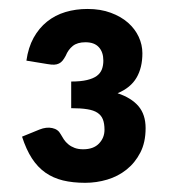

<svg xmlns="http://www.w3.org/2000/svg" viewBox="-20 -844 374 418"><path d="M37.5 -712Q41.5 -740.5 53.2 -761.8Q65 -783 82.5 -797Q100 -811 122.5 -817.8Q145 -824.5 170.5 -824.5Q199 -824.5 221.2 -816.2Q243.5 -808 258.8 -794.5Q274 -781 282 -763.8Q290 -746.5 290 -728Q290 -696.5 277.2 -674.8Q264.5 -653 236 -641Q266 -631 281.5 -612.8Q297 -594.5 297 -565Q297 -534 285.5 -511.8Q274 -489.5 255.5 -474.8Q237 -460 213.5 -453Q190 -446 165.5 -446Q138.5 -446 117 -451.2Q95.5 -456.5 78.8 -468.2Q62 -480 49.5 -499.2Q37 -518.5 28 -546.5L66 -562Q81 -568 93.8 -565.2Q106.5 -562.5 112 -552Q115 -546.5 119 -540.5Q123 -534.5 128.8 -529.8Q134.5 -525 142.5 -522Q150.5 -519 161 -519Q183.5 -519 195.5 -531.5Q207.5 -544 207.5 -561.5Q207.5 -575 204 -584Q200.5 -593 192.2 -598.5Q184 -604 170 -606.2Q156 -608.5 135 -608.5V-666.5Q156 -666.5 169.5 -669.8Q183 -673 190.8 -678.8Q198.5 -684.5 201.8 -693Q205 -701.5 205 -712Q205 -730.5 195.2 -741.2Q185.5 -752 166 -752Q148.5 -752 138.5 -744Q128.5 -736 123 -722.5Q119.5 -716 116.2 -712Q113 -708 108.5 -705.8Q104 -703.5 98 -703.2Q92 -703 83.5 -704.5Z"/></svg>

Font: Lato 2
Style: Bold
Weight: 700
Designer: Lukasz Dziedzic with Adam Twardoch and Botio Nikoltchev
Foundry: tyPoland Lukasz Dziedzic
Version: Version 2.015; 2015-08-06; http://www.latofonts.com/